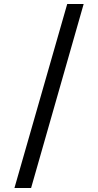

<svg xmlns="http://www.w3.org/2000/svg" viewBox="-20 -812 489 957"><path d="M315 -792H397L135 125H52Z"/></svg>

Font: lsinhala25
Style: Book
Weight: 400
Designer: Jelle Bosma - Monotype Design Team
Foundry: Monotype Imaging Inc.
Version: Version 2.003